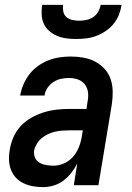

<svg xmlns="http://www.w3.org/2000/svg" viewBox="-20 -760 540 788"><path d="M157 8Q136 8 116 4.5Q96 1 77.5 -7.5Q59 -16 45.5 -30.5Q32 -45 25 -63.5Q18 -82 17 -102.5Q16 -123 20 -145Q24 -171 35 -196.5Q46 -222 65 -242.5Q84 -263 109 -277Q134 -291 160 -299Q186 -307 212.5 -310Q239 -313 265 -313H335L340 -347Q341 -352 341.5 -358Q342 -364 342 -369Q342 -385 336.5 -399Q331 -413 319.5 -422.5Q308 -432 293.5 -436Q279 -440 263 -440Q247 -440 230.5 -436.5Q214 -433 199.5 -423.5Q185 -414 175 -399.5Q165 -385 163 -369V-368H63V-369Q67 -392 76.5 -414Q86 -436 101 -455.5Q116 -475 136.5 -489.5Q157 -504 179 -512.5Q201 -521 224 -524.5Q247 -528 270 -528Q296 -528 322 -523.5Q348 -519 370 -507.5Q392 -496 409 -477.5Q426 -459 434 -435.5Q442 -412 442.5 -385.5Q443 -359 439 -332L384 0H283L297 -89Q287 -69 272.5 -50.5Q258 -32 240 -18.5Q222 -5 200 1.5Q178 8 157 8ZM200 -80Q222 -80 244 -90Q266 -100 281 -118Q296 -136 304.5 -158Q313 -180 316 -202L320 -225H265Q250 -225 235.5 -224Q221 -223 206 -219.5Q191 -216 177 -209.5Q163 -203 151 -193Q139 -183 131 -169.5Q123 -156 120 -142Q118 -126 124 -112.5Q130 -99 142.5 -92Q155 -85 170 -82.5Q185 -80 200 -80ZM293 -600Q273 -600 253 -602.5Q233 -605 215 -612.5Q197 -620 182.5 -632.5Q168 -645 160 -662Q152 -679 151 -699.5Q150 -720 153 -740H239Q237 -726 240 -712Q243 -698 253 -689.5Q263 -681 277 -678Q291 -675 305 -675Q319 -675 334 -678Q349 -681 362 -689.5Q375 -698 383 -712Q391 -726 393 -740H479Q476 -720 468 -699.5Q460 -679 446 -662Q432 -645 413.5 -632.5Q395 -620 375 -612.5Q355 -605 334 -602.5Q313 -600 293 -600Z"/></svg>

Font: Iosevka Semibold Oblique
Style: Regular
Weight: 600
Italic angle: -9°
Monospace: yes
Designer: Belleve Invis
Foundry: Belleve Invis
Version: Version 32.5.0; ttfautohint (v1.8.4)